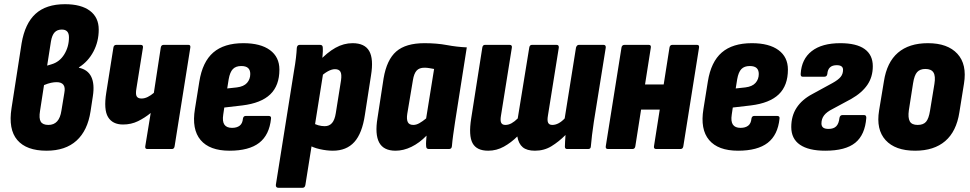

<svg xmlns="http://www.w3.org/2000/svg" viewBox="-20 -711 4629 916"><path d="M202 8Q106 8 62.5 -43Q19 -94 35 -195L83 -504Q99 -599 149.5 -645Q200 -691 290 -691Q367 -691 409 -659.5Q451 -628 451 -570Q451 -513 426 -465.5Q401 -418 357 -390L356 -388Q399 -379 415.5 -344.5Q432 -310 423 -252L412 -180Q398 -88 345 -40Q292 8 202 8ZM211 -115Q263 -115 273 -183L287 -268Q292 -294 282.5 -306.5Q273 -319 250 -319Q238 -319 223.5 -316Q209 -313 190 -305L171 -182Q165 -146 174.5 -130.5Q184 -115 211 -115ZM205 -398 225 -404Q264 -415 286.5 -451.5Q309 -488 309 -533Q309 -570 275 -570Q253 -570 240.5 -556.5Q228 -543 223 -513Z M683 0Q671 0 673 -13L699 -172Q671 -149 638.5 -133Q606 -117 567 -117Q517 -117 495.5 -152.5Q474 -188 487 -269L521 -484Q523 -497 535 -497H651Q664 -497 662 -484L631 -290Q626 -262 632 -251.5Q638 -241 655 -241Q670 -241 685 -248.5Q700 -256 714 -268L747 -484Q749 -497 761 -497H879Q890 -497 888 -484L813 -13Q811 0 800 0Z M1075 8Q980 8 937 -43Q894 -94 910 -191L931 -322Q946 -416 997.5 -460.5Q1049 -505 1141 -505Q1223 -505 1268 -472Q1313 -439 1313 -379Q1313 -303 1269.5 -261Q1226 -219 1136 -208L1050 -198L1045 -164Q1040 -132 1050.5 -116.5Q1061 -101 1087 -101Q1110 -101 1123.5 -111.5Q1137 -122 1139 -145Q1141 -158 1153 -158H1261Q1275 -158 1273 -145Q1265 -67 1216.5 -29.5Q1168 8 1075 8ZM1064 -289 1110 -294Q1143 -298 1158.5 -315.5Q1174 -333 1174 -358Q1174 -377 1163.5 -386.5Q1153 -396 1131 -396Q1105 -396 1091 -381.5Q1077 -367 1071 -333Z M1568 8Q1539 8 1505.5 0.5Q1472 -7 1451 -21L1468 -127Q1482 -118 1498 -113.5Q1514 -109 1529 -109Q1551 -109 1564 -124Q1577 -139 1582 -171L1607 -328Q1611 -357 1604 -369Q1597 -381 1578 -381Q1563 -381 1544.5 -371Q1526 -361 1505 -341L1499 -416Q1541 -461 1580.5 -483Q1620 -505 1662 -505Q1720 -505 1741.5 -467.5Q1763 -430 1750 -351L1721 -164Q1708 -75 1670.5 -33.5Q1633 8 1568 8ZM1309 185Q1295 185 1296 171L1382 -369Q1389 -409 1392 -435.5Q1395 -462 1396 -483Q1398 -497 1410 -497H1507Q1520 -497 1520 -483Q1521 -469 1519 -447.5Q1517 -426 1515 -406L1522 -363L1437 171Q1435 185 1423 185Z M1867 8Q1810 8 1789 -31Q1768 -70 1781 -148L1810 -337Q1825 -426 1870.5 -465.5Q1916 -505 2005 -505Q2064 -505 2112 -496Q2160 -487 2207 -485L2151 -129Q2146 -96 2142 -67Q2138 -38 2136 -14Q2135 0 2122 0H2026Q2013 0 2013 -14Q2012 -25 2013 -38Q2014 -51 2015 -64Q1981 -29 1943 -10.5Q1905 8 1867 8ZM1952 -115Q1966 -115 1981 -123.5Q1996 -132 2013 -146L2051 -382Q2039 -384 2028 -386Q2017 -388 2005 -388Q1980 -388 1967.5 -374Q1955 -360 1950 -329L1923 -168Q1919 -142 1925.5 -128.5Q1932 -115 1952 -115Z M2309 8Q2254 8 2234.5 -28Q2215 -64 2228 -146L2281 -484Q2283 -497 2294 -497H2411Q2424 -497 2422 -484L2370 -159Q2366 -136 2371 -125.5Q2376 -115 2391 -115Q2406 -115 2420.5 -123Q2435 -131 2450 -146L2505 -484Q2507 -497 2518 -497H2635Q2647 -497 2646 -484L2594 -159Q2590 -136 2595 -125.5Q2600 -115 2615 -115Q2630 -115 2645 -123Q2660 -131 2674 -146L2728 -484Q2732 -497 2742 -497H2859Q2871 -497 2870 -484L2813 -129Q2808 -96 2804.5 -67Q2801 -38 2799 -14Q2799 0 2786 0H2686Q2675 0 2675 -11Q2675 -22 2676 -37Q2677 -52 2678 -67Q2646 -35 2611 -13.5Q2576 8 2532 8Q2494 8 2474 -8.5Q2454 -25 2448 -60Q2419 -31 2384 -11.5Q2349 8 2309 8Z M3111 0Q3098 0 3100 -13L3174 -484Q3176 -497 3188 -497H3305Q3317 -497 3315 -484L3240 -13Q3238 0 3226 0ZM2881 0Q2868 0 2870 -13L2945 -484Q2947 -497 2960 -497H3075Q3087 -497 3085 -484L3011 -13Q3009 0 2997 0ZM3021 -188 3040 -308H3169L3150 -188Z M3501 8Q3406 8 3363 -43Q3320 -94 3336 -191L3357 -322Q3372 -416 3423.5 -460.5Q3475 -505 3567 -505Q3649 -505 3694 -472Q3739 -439 3739 -379Q3739 -303 3695.5 -261Q3652 -219 3562 -208L3476 -198L3471 -164Q3466 -132 3476.5 -116.5Q3487 -101 3513 -101Q3536 -101 3549.5 -111.5Q3563 -122 3565 -145Q3567 -158 3579 -158H3687Q3701 -158 3699 -145Q3691 -67 3642.5 -29.5Q3594 8 3501 8ZM3490 -289 3536 -294Q3569 -298 3584.5 -315.5Q3600 -333 3600 -358Q3600 -377 3589.5 -386.5Q3579 -396 3557 -396Q3531 -396 3517 -381.5Q3503 -367 3497 -333Z M3917 8Q3838 8 3796.5 -20.5Q3755 -49 3755 -105Q3755 -158 3780.5 -197Q3806 -236 3855 -262L3952 -315Q3979 -330 3990.5 -344Q4002 -358 4002 -378Q4002 -400 3972 -400Q3930 -400 3927 -358Q3925 -345 3913 -345H3809Q3799 -345 3800 -359Q3804 -429 3852.5 -467Q3901 -505 3989 -505Q4066 -505 4105 -477Q4144 -449 4144 -395Q4144 -344 4118 -306Q4092 -268 4041 -239L3952 -191Q3924 -177 3911.5 -160.5Q3899 -144 3899 -122Q3899 -109 3907 -102.5Q3915 -96 3933 -96Q3957 -96 3969.5 -108.5Q3982 -121 3985 -149Q3988 -162 3999 -162H4103Q4113 -162 4113 -149Q4107 -68 4060.5 -30Q4014 8 3917 8Z M4346 8Q4251 8 4205 -42.5Q4159 -93 4174 -184L4197 -323Q4211 -414 4264 -459.5Q4317 -505 4407 -505Q4501 -505 4547.5 -454.5Q4594 -404 4579 -312L4557 -175Q4543 -84 4489.5 -38Q4436 8 4346 8ZM4358 -115Q4385 -115 4398 -130Q4411 -145 4417 -183L4438 -311Q4444 -348 4433.5 -365Q4423 -382 4395 -382Q4369 -382 4355.5 -367Q4342 -352 4336 -313L4316 -185Q4311 -149 4320.5 -132Q4330 -115 4358 -115Z"/></svg>

Font: Sofia Sans Condensed Black
Style: Italic
Weight: 900
Italic angle: -9°
Version: Version 4.100